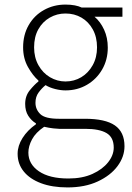

<svg xmlns="http://www.w3.org/2000/svg" viewBox="-20 -563 577 839"><path d="M275 256Q208 256 159 237.5Q110 219 83.5 186Q57 153 57 109Q57 74 78.5 40Q100 6 137 -20V-24Q117 -36 103.5 -57Q90 -78 90 -109Q90 -144 110.5 -169Q131 -194 148 -207V-211Q123 -233 102 -270.5Q81 -308 81 -356Q81 -411 105.5 -453.5Q130 -496 172.5 -519.5Q215 -543 266 -543Q289 -543 307 -539.5Q325 -536 337 -530H515V-490H393Q419 -468 435 -433Q451 -398 451 -355Q451 -302 426.5 -259.5Q402 -217 360 -192.5Q318 -168 266 -168Q245 -168 221 -174Q197 -180 179 -191Q162 -177 148.5 -158.5Q135 -140 135 -114Q135 -85 156 -64.5Q177 -44 237 -44H351Q440 -44 482 -15Q524 14 524 76Q524 122 493.5 163Q463 204 407 230Q351 256 275 256ZM266 -207Q304 -207 335 -225.5Q366 -244 385 -278Q404 -312 404 -356Q404 -401 385.5 -434.5Q367 -468 336 -486Q305 -504 266 -504Q229 -504 197.5 -486Q166 -468 147.5 -435Q129 -402 129 -356Q129 -312 148 -278Q167 -244 198.5 -225.5Q230 -207 266 -207ZM279 217Q340 217 384 197Q428 177 452.5 146Q477 115 477 82Q477 37 445.5 18.5Q414 0 353 0H239Q231 0 213 -2Q195 -4 173 -9Q136 16 120 46Q104 76 104 104Q104 154 150 185.5Q196 217 279 217Z"/></svg>

Font: Noto Sans HK Thin ExtraLight
Style: Regular
Weight: 250
Version: Version 2.004-H2;hotconv 1.0.118;makeotfexe 2.5.65603